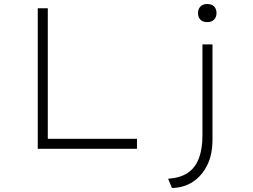

<svg xmlns="http://www.w3.org/2000/svg" viewBox="-20 -741 1259 956"><path d="M168 0V-700H218V-50H662V0ZM836 195 817 149Q877 145 914.5 120Q952 95 970 48Q988 1 988 -66V-520H1038V-46Q1038 29 1011.5 82Q985 135 940 164.5Q895 194 836 195ZM1012 -631Q990 -631 978 -643Q966 -655 966 -676Q966 -696 978 -708.5Q990 -721 1012 -721Q1034 -721 1046 -709Q1058 -697 1058 -676Q1058 -656 1046 -643.5Q1034 -631 1012 -631Z"/></svg>

Font: Lexend Peta ExtraLight
Style: Regular
Weight: 250
Version: Version 1.007